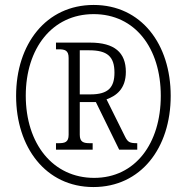

<svg xmlns="http://www.w3.org/2000/svg" viewBox="-20 -745 753 775"><path d="M357 10C548 10 669 -147 669 -358C669 -567 550 -725 358 -725C166 -725 45 -567 45 -358C45 -151 164 10 357 10ZM360 -27C194 -27 84 -164 84 -359C84 -549 190 -688 358 -688C525 -688 629 -551 629 -358C629 -166 526 -27 360 -27ZM206 -141H354V-167H343C318 -167 302 -171 302 -201V-333H367L461 -141H534V-167C504 -167 496 -171 485 -193L410 -344C449 -358 488 -386 488 -455C488 -533 442 -573 344 -573H206V-546H216C242 -546 257 -542 257 -511V-201C257 -171 242 -167 216 -167H206ZM345 -364H302V-542H340C413 -542 442 -517 442 -452C442 -393 418 -364 345 -364Z"/></svg>

Font: Noto Serif Myanmar Condensed Light
Style: Regular
Weight: 300
Width: 3
Designer: Ben Mitchell and the Monotype Design Team
Foundry: Monotype Imaging Inc.
Version: Version 2.106